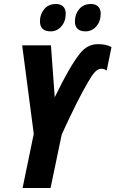

<svg xmlns="http://www.w3.org/2000/svg" viewBox="-20 -941 578 961"><path d="M149 -271 91 -714H235L254 -454Q328 -608 380 -673Q417 -720 470 -720Q514 -720 538 -705L514 -588Q500 -597 487 -597Q472 -597 457 -582.5Q442 -568 419 -527Q371 -447 289 -268L233 0H93ZM180 -834Q180 -870 201.5 -895.5Q223 -921 260 -921Q283 -921 296 -908.5Q309 -896 309 -873Q309 -834 287 -809Q265 -784 234 -784Q180 -784 180 -834ZM355 -834Q355 -870 376.5 -895.5Q398 -921 435 -921Q458 -921 471 -908.5Q484 -896 484 -873Q484 -834 462 -809Q440 -784 408 -784Q382 -784 368.5 -796.5Q355 -809 355 -834Z"/></svg>

Font: Noto Sans Display Ex Bold Cond
Style: Italic
Weight: 800
Width: 3
Italic angle: -12°
Designer: Monotype Design team
Foundry: Monotype Imaging Inc.
Version: Version 1.000